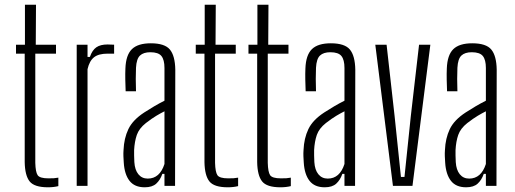

<svg xmlns="http://www.w3.org/2000/svg" viewBox="-20 -790 2188 816"><path d="M184 6Q126 6 106 -19Q86 -44 85 -101V-562H48V-600H86V-770H133L132 -600H218V-562H130V-98Q131 -59 140 -45.5Q149 -32 186 -32Q201 -32 209 -32.5Q217 -33 228 -35V1Q208 6 184 6Z M306 0V-600H352V-548H362Q372 -577 389.5 -589Q407 -601 437 -601Q453 -601 465 -600V-562H437Q399 -562 379.5 -546.5Q360 -531 352 -496V0Z M595 6Q552 6 530.5 -21.5Q509 -49 506 -99Q505 -113 504.5 -126Q504 -139 505 -152Q507 -202 525.5 -241Q544 -280 593 -312Q613 -325 635 -338Q657 -351 679 -362V-501Q679 -536 666 -552Q653 -568 619 -568Q590 -568 575 -554Q560 -540 558 -502Q557 -483 557 -454.5Q557 -426 558 -402H514Q513 -425 512.5 -451.5Q512 -478 513 -499Q515 -556 540.5 -581Q566 -606 621 -606Q680 -606 702 -579.5Q724 -553 725 -494L724 0H679V-51H670Q661 -25 644 -9.5Q627 6 595 6ZM608 -31Q659 -31 679 -93V-317Q663 -309 644.5 -298Q626 -287 600 -267Q571 -244 561.5 -216.5Q552 -189 550 -152Q550 -143 550 -129Q550 -115 551 -101Q553 -68 568 -49.5Q583 -31 608 -31Z M948 6Q890 6 870 -19Q850 -44 849 -101V-562H812V-600H850V-770H897L896 -600H982V-562H894V-98Q895 -59 904 -45.5Q913 -32 950 -32Q965 -32 973 -32.5Q981 -33 992 -35V1Q972 6 948 6Z M1172 6Q1114 6 1094 -19Q1074 -44 1073 -101V-562H1036V-600H1074V-770H1121L1120 -600H1206V-562H1118V-98Q1119 -59 1128 -45.5Q1137 -32 1174 -32Q1189 -32 1197 -32.5Q1205 -33 1216 -35V1Q1196 6 1172 6Z M1360 6Q1317 6 1295.5 -21.5Q1274 -49 1271 -99Q1270 -113 1269.5 -126Q1269 -139 1270 -152Q1272 -202 1290.5 -241Q1309 -280 1358 -312Q1378 -325 1400 -338Q1422 -351 1444 -362V-501Q1444 -536 1431 -552Q1418 -568 1384 -568Q1355 -568 1340 -554Q1325 -540 1323 -502Q1322 -483 1322 -454.5Q1322 -426 1323 -402H1279Q1278 -425 1277.5 -451.5Q1277 -478 1278 -499Q1280 -556 1305.5 -581Q1331 -606 1386 -606Q1445 -606 1467 -579.5Q1489 -553 1490 -494L1489 0H1444V-51H1435Q1426 -25 1409 -9.5Q1392 6 1360 6ZM1373 -31Q1424 -31 1444 -93V-317Q1428 -309 1409.5 -298Q1391 -287 1365 -267Q1336 -244 1326.5 -216.5Q1317 -189 1315 -152Q1315 -143 1315 -129Q1315 -115 1316 -101Q1318 -68 1333 -49.5Q1348 -31 1373 -31Z M1650 0 1575 -600H1623L1657 -297L1684 -38H1699L1726 -297L1761 -600H1809L1733 0Z M1961 6Q1918 6 1896.5 -21.5Q1875 -49 1872 -99Q1871 -113 1870.5 -126Q1870 -139 1871 -152Q1873 -202 1891.5 -241Q1910 -280 1959 -312Q1979 -325 2001 -338Q2023 -351 2045 -362V-501Q2045 -536 2032 -552Q2019 -568 1985 -568Q1956 -568 1941 -554Q1926 -540 1924 -502Q1923 -483 1923 -454.5Q1923 -426 1924 -402H1880Q1879 -425 1878.5 -451.5Q1878 -478 1879 -499Q1881 -556 1906.5 -581Q1932 -606 1987 -606Q2046 -606 2068 -579.5Q2090 -553 2091 -494L2090 0H2045V-51H2036Q2027 -25 2010 -9.5Q1993 6 1961 6ZM1974 -31Q2025 -31 2045 -93V-317Q2029 -309 2010.5 -298Q1992 -287 1966 -267Q1937 -244 1927.5 -216.5Q1918 -189 1916 -152Q1916 -143 1916 -129Q1916 -115 1917 -101Q1919 -68 1934 -49.5Q1949 -31 1974 -31Z"/></svg>

Font: Big Shoulders Display Light
Style: Regular
Weight: 300
Designer: Patric King
Foundry: XO Type Co
Version: Version 1.000; ttfautohint (v1.8.2)